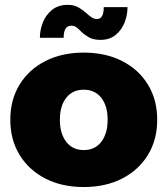

<svg xmlns="http://www.w3.org/2000/svg" viewBox="-20 -759 691 792"><path d="M325.5 12.5Q235.5 12.5 167.2 -22.5Q99 -57.5 60.8 -120Q22.5 -182.5 22.5 -265Q22.5 -347.5 60.8 -410Q99 -472.5 167.2 -507.2Q235.5 -542 325.5 -542Q415.5 -542 483.8 -507.2Q552 -472.5 590.2 -410Q628.5 -347.5 628.5 -265Q628.5 -182.5 590.2 -120Q552 -57.5 483.8 -22.5Q415.5 12.5 325.5 12.5ZM325.5 -140Q371.5 -140 397.8 -174Q424 -208 424 -265Q424 -322 397.8 -355.5Q371.5 -389 325.5 -389Q279.5 -389 253.2 -355.5Q227 -322 227 -265Q227 -208 253.2 -174Q279.5 -140 325.5 -140ZM506 -729.5Q506 -697 493.8 -666Q481.5 -635 456.8 -614.8Q432 -594.5 394 -594.5Q364.5 -594.5 345.5 -605.8Q326.5 -617 316.5 -627Q305.5 -638.5 296.2 -645.8Q287 -653 274 -653Q242.5 -653 242.5 -603H144.5Q144.5 -635.5 157 -666.8Q169.5 -698 195 -718.5Q220.5 -739 260 -739Q286 -739 305.2 -727.5Q324.5 -716 335.5 -705.5Q346.5 -695 357.5 -687.8Q368.5 -680.5 380 -680.5Q408 -680.5 408 -729.5Z"/></svg>

Font: Epilogue Black
Style: Regular
Weight: 900
Designer: Tyler Finck
Foundry: Etcetera Type Co
Version: Version 2.111; ttfautohint (v1.8.3)